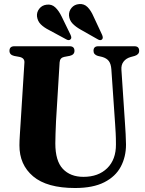

<svg xmlns="http://www.w3.org/2000/svg" viewBox="-20 -932 727 963"><path d="M557.5 -308.5 538.5 -584.5Q536.5 -611.5 525.8 -625.8Q515 -640 492.5 -646.5L471 -651.5Q449 -658 449 -677Q449 -700 472.5 -700H654.5Q678 -700 678 -677Q678 -658.5 655.5 -651.5L635.5 -646Q612.5 -639.5 599.8 -623Q587 -606.5 589 -581.5L607 -311.5Q609 -285 610.2 -259.5Q611.5 -234 612 -207Q612 -145.5 585.8 -96Q559.5 -46.5 503 -17.8Q446.5 11 356.5 11Q215.5 11 146.2 -47.5Q77 -106 77.5 -203.5Q77.5 -224 79.8 -259.8Q82 -295.5 84 -325L102.5 -619Q103.5 -641 78 -646.5L51 -651.5Q27.5 -657 27.5 -677Q27.5 -700 52 -700H329.5Q353.5 -700 353.5 -677Q353.5 -657.5 330.5 -652L301.5 -646.5Q280.5 -642 279 -619L261 -324Q259 -290 258.5 -261.5Q258 -233 257.5 -212.5Q257.5 -125 295.2 -85Q333 -45 398.5 -45Q473.5 -45 517.8 -88.5Q562 -132 561.5 -207.5Q561.5 -241 560.2 -264Q559 -287 557.5 -308.5ZM449.5 -848.5 492 -757.5Q495 -750.5 495.5 -744.8Q496 -739 492 -734.5Q483.5 -726.5 470 -735L384.5 -783.5Q359.5 -797.5 343.8 -814Q328 -830.5 326 -854.5Q325 -876 339 -892.8Q353 -909.5 376.5 -911.5Q401.5 -914 419 -896.5Q436.5 -879 449.5 -848.5ZM289.5 -848.5 333.5 -758Q336.5 -751.5 337.5 -745.8Q338.5 -740 334.5 -735.5Q326.5 -726.5 312.5 -734.5L226.5 -781Q200.5 -794 184.5 -810Q168.5 -826 165.5 -850Q163.5 -871 177.2 -888.5Q191 -906 214 -908.5Q239 -912 257 -895.2Q275 -878.5 289.5 -848.5Z"/></svg>

Font: Fraunces 144pt Soft
Style: Bold
Weight: 700
Version: Version 1.000;[0bf87f6ff]